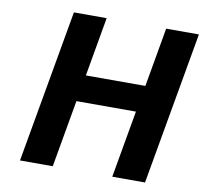

<svg xmlns="http://www.w3.org/2000/svg" viewBox="-81 -825 968 912"><g transform="rotate(10 403.0 -368.5)"><path d="M73 0 203 -737H361L311 -452H598L648 -737H806L676 0H518L575 -324H288L231 0Z"/></g></svg>

Font: Tomorrow SemiBold
Style: Italic
Weight: 600
Italic angle: -10°
Designer: Tony de Marco, Monica Rizzolli
Foundry: Just in Type
Version: Version 2.002